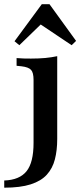

<svg xmlns="http://www.w3.org/2000/svg" viewBox="-53 -690 389 903"><path d="M104.8 -208.1V-314.5Q104.8 -348.4 93.1 -361.3Q81.5 -374.2 48.4 -378.2L25 -380.6V-416.9Q42.7 -415.3 58.1 -414.9Q73.4 -414.5 92.7 -414.5Q129.8 -414.5 160.1 -417.3Q190.3 -420.2 216.1 -425.8V-416.9V-208.1ZM-33.1 192.7V158.9Q38.7 156.5 71.8 115.3Q104.8 74.2 104.8 -17.7V-208.1H216.1V-36.3Q216.1 16.9 205.2 59.3Q194.4 101.6 167.3 131.5Q140.3 161.3 91.5 177Q42.7 192.7 -33.1 192.7ZM37.9 -477.4 15.3 -496 143.5 -670.2H179.8L304.8 -497.6L283.9 -477.4L115.3 -590.3L164.5 -600Z"/></svg>

Font: Playfair 9pt
Style: Bold
Weight: 700
Designer: Claus Eggers Sørensen
Foundry: Claus Eggers Sørensen
Version: Version 2.203